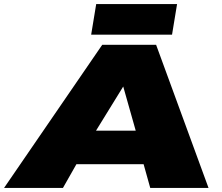

<svg xmlns="http://www.w3.org/2000/svg" viewBox="-60 -932 1101 952"><path d="M-40 0 447 -710H714L974 0H685L652 -118H319L252 0ZM416 -284H613L551 -503ZM392 -760 417 -912H818L793 -760Z"/></svg>

Font: Georama ExtraExtended ExtraBold
Style: Italic
Weight: 800
Width: 8
Italic angle: -9°
Designer: Jean-Baptiste Levee
Foundry: Production Type
Version: Version 1.000